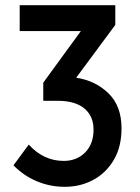

<svg xmlns="http://www.w3.org/2000/svg" viewBox="-20 -710 540 741"><path d="M32 -72 91 -152Q148 -89 226 -89Q276 -89 308.5 -121.5Q341 -154 341 -210Q341 -262 305.5 -291.5Q270 -321 202 -321H147V-391L292 -590H56V-690H425V-614L274 -410Q348 -399 398.5 -350Q449 -301 449 -215Q449 -143 419 -92.5Q389 -42 339.5 -15.5Q290 11 230 11Q173 11 122 -10.5Q71 -32 32 -72Z"/></svg>

Font: Radio Canada Condensed Medium
Style: Regular
Weight: 500
Width: 3
Designer: Charles Daoud, Etienne Aubert Bonn, Alexandre Saumier Demers, Jacques Le Bailly
Foundry: Radio-Canada
Version: Version 2.104; ttfautohint (v1.8.4.7-5d5b);gftools[0.9.28.de